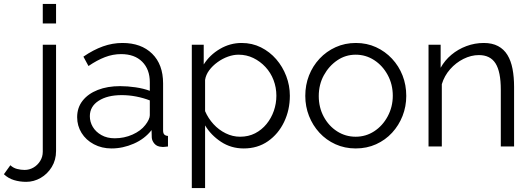

<svg xmlns="http://www.w3.org/2000/svg" viewBox="-137 -750 2722 983"><path d="M-3 181Q-36 181 -65.5 172Q-95 163 -117 142L-84 96Q-69 110 -49.5 115Q-30 120 -11 120Q13 120 34 108Q55 96 68.5 74.5Q82 53 82 27V-521H150V23Q150 69 128 105Q106 141 71 161Q36 181 -3 181ZM82 -630V-730H150V-630Z M258 -150Q258 -199 286 -234.5Q314 -270 363.5 -289.5Q413 -309 478 -309Q516 -309 557 -303Q598 -297 630 -285V-329Q630 -395 591 -434Q552 -473 483 -473Q441 -473 400.5 -457.5Q360 -442 316 -412L290 -460Q341 -495 390 -512.5Q439 -530 490 -530Q586 -530 642 -475Q698 -420 698 -323V-82Q698 -68 704 -61.5Q710 -55 723 -54V0Q712 1 704 2Q696 3 692 2Q667 1 654 -14Q641 -29 640 -46L639 -84Q604 -39 548 -14.5Q492 10 434 10Q384 10 343.5 -11.5Q303 -33 280.5 -69.5Q258 -106 258 -150ZM607 -110Q618 -124 624 -137Q630 -150 630 -160V-236Q596 -249 559.5 -256Q523 -263 486 -263Q413 -263 368 -234Q323 -205 323 -155Q323 -126 338 -100.5Q353 -75 382 -58.5Q411 -42 450 -42Q499 -42 541.5 -61Q584 -80 607 -110Z M1111 10Q1046 10 994.5 -24Q943 -58 913 -108V213H845V-521H906V-420Q937 -469 989 -499.5Q1041 -530 1100 -530Q1154 -530 1199 -507.5Q1244 -485 1277 -447Q1310 -409 1328.5 -360.5Q1347 -312 1347 -260Q1347 -187 1317.5 -125.5Q1288 -64 1235 -27Q1182 10 1111 10ZM1092 -50Q1135 -50 1169 -67.5Q1203 -85 1227.5 -115Q1252 -145 1265 -182.5Q1278 -220 1278 -260Q1278 -302 1263.5 -340Q1249 -378 1222 -407Q1195 -436 1160 -453Q1125 -470 1084 -470Q1058 -470 1030 -460Q1002 -450 976.5 -431.5Q951 -413 934 -390Q917 -367 913 -341V-181Q929 -144 956 -114.5Q983 -85 1018.5 -67.5Q1054 -50 1092 -50Z M1684 10Q1628 10 1580.5 -11.5Q1533 -33 1498.5 -70.5Q1464 -108 1445 -156.5Q1426 -205 1426 -259Q1426 -315 1445 -363.5Q1464 -412 1499 -449.5Q1534 -487 1581.5 -508.5Q1629 -530 1685 -530Q1741 -530 1788 -508.5Q1835 -487 1870 -449.5Q1905 -412 1924 -363.5Q1943 -315 1943 -259Q1943 -205 1924 -156.5Q1905 -108 1870.5 -70.5Q1836 -33 1788.5 -11.5Q1741 10 1684 10ZM1495 -258Q1495 -200 1520.5 -152.5Q1546 -105 1589 -77.5Q1632 -50 1684 -50Q1736 -50 1779 -78Q1822 -106 1848 -154.5Q1874 -203 1874 -260Q1874 -318 1848 -366Q1822 -414 1779 -442Q1736 -470 1684 -470Q1632 -470 1589.5 -441Q1547 -412 1521 -364.5Q1495 -317 1495 -258Z M2495 0H2427V-291Q2427 -383 2400 -425.5Q2373 -468 2315 -468Q2275 -468 2236 -448.5Q2197 -429 2167.5 -395.5Q2138 -362 2125 -319V0H2057V-521H2119V-403Q2140 -441 2174 -469.5Q2208 -498 2251 -514Q2294 -530 2340 -530Q2383 -530 2413 -514Q2443 -498 2461 -468.5Q2479 -439 2487 -397.5Q2495 -356 2495 -305Z"/></svg>

Font: Raleway Thin
Style: Regular
Weight: 400
Version: Version 4.026